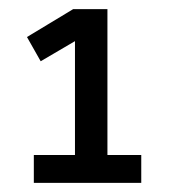

<svg xmlns="http://www.w3.org/2000/svg" viewBox="-20 -820 380 420"><path d="M54 -420V-481H144V-730L69 -686L39 -739L140 -800H215V-481H289V-420Z"/></svg>

Font: Carrois Gothic SC
Style: Regular
Weight: 400
Designer: Ralph du Carrois
Foundry: Ralph du Carrois
Version: Version 1.002